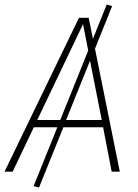

<svg xmlns="http://www.w3.org/2000/svg" viewBox="-33 -761 612 851"><path d="M424 -197H248L140 70L116 64L221 -197H117L23 0H-13L317 -682H360L379 -589L440 -741L464 -734L388 -545L498 0H462ZM234 -229 358 -537 335 -654 132 -229ZM418 -229 366 -492 260 -229Z"/></svg>

Font: FiraGO UltraLight
Style: Italic
Weight: 200
Italic angle: -8°
Designer: bBox Type GmbH
Foundry: bBox Type GmbH
Version: Version 1.001